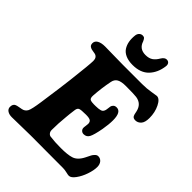

<svg xmlns="http://www.w3.org/2000/svg" viewBox="-263 -1047 1188 1188"><g transform="rotate(45 331.0 -453.0)"><path d="M355 -748.5Q319.3 -748.5 293.9 -759.5Q268.6 -770.5 255.6 -790.3Q242.7 -810.1 238.3 -834.7Q233.9 -859.4 237.3 -889.2Q239.3 -904.3 248.5 -913.3Q257.8 -922.4 271.5 -922.4Q282.2 -922.4 287.6 -916.5Q293 -910.6 298.3 -898.4Q314 -848.6 367.7 -848.6Q397.9 -848.6 416.3 -861.3Q434.6 -874 448.7 -898.4Q463.4 -922.4 481 -922.4Q494.6 -922.4 501.7 -913.3Q508.8 -904.3 506.8 -889.2Q499 -826.7 461.7 -787.6Q424.3 -748.5 355 -748.5ZM219.2 5.4Q197.8 5.4 137 6.8Q76.2 8.3 55.2 8.3Q31.7 8.3 16.8 -1.7Q2 -11.7 2 -29.3Q2 -54.2 19.5 -61.5Q26.9 -64.9 42.2 -67.4Q57.6 -69.8 63 -71.3Q86.4 -75.2 97.7 -96.2Q107.4 -114.7 117.7 -186.5Q140.6 -345.7 148.4 -414.1Q166 -564.9 166 -594.7Q166 -626.5 139.6 -632.8Q135.7 -633.8 121.1 -636Q106.4 -638.2 101.6 -641.1Q84 -647.9 84 -668Q84 -688 102.8 -698.7Q121.6 -709.5 154.8 -709.5Q169.9 -709.5 227.5 -708.3Q285.2 -707 312.5 -707H480Q521.5 -707 556.4 -713.4Q591.3 -719.7 597.2 -719.7Q622.1 -719.7 641.8 -679.9Q661.6 -640.1 661.6 -590.8Q661.6 -551.8 646 -534.9Q630.4 -518.1 609.4 -518.1Q590.3 -518.1 584 -530.8Q580.1 -537.1 575.7 -562Q564 -616.7 510.7 -624.5Q490.2 -627.4 418 -627.4Q378.4 -627.4 358.9 -616.2Q339.4 -605 334.5 -579.6Q320.8 -510.7 316.4 -443.4Q314.5 -418 326.2 -412.1Q337.9 -406.2 373.5 -407.2Q387.7 -407.7 395.8 -408.4Q403.8 -409.2 412.4 -411.4Q420.9 -413.6 425.3 -417.7Q429.7 -421.9 432.9 -429Q436 -436 437 -446.8Q438.5 -461.9 440.2 -470.2Q441.9 -478.5 449.7 -486.1Q457.5 -493.7 471.7 -493.7Q512.2 -493.7 512.2 -420.9Q512.2 -385.7 503.9 -337.9Q492.2 -274.9 480.5 -253.2Q468.8 -231.4 443.8 -231.4Q432.1 -231.4 424.1 -238.8Q416 -246.1 415 -257.3Q414.6 -263.2 416.7 -276.6Q418.9 -290 418.9 -296.9Q418.5 -314.5 407.7 -321Q397 -327.6 369.1 -327.6Q325.2 -327.6 313.7 -322.3Q302.2 -316.9 299.8 -297.9Q293.9 -254.9 292 -229Q285.6 -167 285.6 -110.8Q285.6 -96.2 293.5 -86.9Q301.3 -77.6 311.5 -76.7Q352.5 -71.3 404.3 -71.3Q463.9 -71.3 494.6 -81.1Q530.3 -91.8 554.2 -140.1Q565.4 -163.1 570.1 -171.9Q574.7 -180.7 584.2 -190.2Q593.8 -199.7 604.5 -199.7Q623.5 -199.7 635.5 -185.3Q647.5 -170.9 647.5 -147.5Q647.5 -118.2 634.3 -79.8Q621.1 -41.5 600.3 -13.2Q579.6 15.1 561 15.1Q553.2 15.1 535.2 10.7Q517.1 6.3 501.5 6.3Q470.2 6.3 418.5 6.1Q366.7 5.9 347.7 5.9Q325.7 5.9 283 5.6Q240.2 5.4 219.2 5.4Z"/></g></svg>

Font: Cooper*
Style: Bold Italic
Weight: 700
Italic angle: -7°
Designer: Owen Earl
Foundry: indestructible type*
Version: Version 0.001